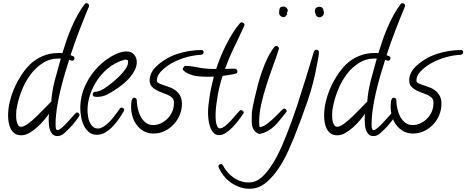

<svg xmlns="http://www.w3.org/2000/svg" viewBox="-20 -793 2895 1192"><path d="M533.2 -757.8Q533.2 -754.9 532.2 -752.9Q501 -677.7 472.2 -603Q443.4 -528.3 418 -450.2Q424.8 -448.2 433.6 -444.3Q442.4 -440.4 442.4 -432.6Q442.4 -425.8 438.5 -420.9Q434.6 -416 427.7 -416Q423.8 -416 418.5 -418Q413.1 -419.9 409.2 -421.9Q394.5 -377 379.9 -326.2Q365.2 -275.4 353 -223.6Q340.8 -171.9 333 -120.6Q325.2 -69.3 325.2 -22.5Q325.2 -18.6 325.2 -12.2Q325.2 -5.9 326.2 0Q327.1 5.9 329.6 10.3Q332 14.6 337.9 14.6Q346.7 14.6 362.8 1Q378.9 -12.7 395.5 -30.8Q412.1 -48.8 427.2 -65.9Q442.4 -83 449.2 -89.8Q452.1 -94.7 458 -94.7Q463.9 -94.7 468.8 -89.8Q473.6 -85 473.6 -79.1Q473.6 -74.2 471.7 -72.3Q452.1 -42 428.7 -15.6Q405.3 10.7 378.9 34.2Q359.4 51.8 336.9 51.8Q317.4 51.8 306.6 41Q295.9 30.3 290.5 15.1Q285.2 0 283.7 -17.6Q282.2 -35.2 282.2 -49.8Q282.2 -59.6 282.7 -68.8Q283.2 -78.1 284.2 -86.9Q271.5 -68.4 252 -45.4Q232.4 -22.5 209.5 -2Q186.5 18.6 161.6 32.7Q136.7 46.9 112.3 46.9Q86.9 46.9 70.8 35.2Q54.7 23.4 45.9 5.4Q37.1 -12.7 33.7 -34.2Q30.3 -55.7 30.3 -75.2Q30.3 -117.2 40.5 -160.6Q50.8 -204.1 68.8 -245.6Q86.9 -287.1 111.3 -324.7Q135.7 -362.3 165 -391.6Q199.2 -425.8 245.1 -444.8Q291 -463.9 340.8 -463.9Q347.7 -463.9 354 -463.9Q360.4 -463.9 367.2 -462.9Q377.9 -499 392.1 -540Q406.2 -581.1 423.8 -622.1Q441.4 -663.1 462.4 -701.2Q483.4 -739.3 506.8 -768.6Q509.8 -773.4 516.6 -773.4Q522.5 -773.4 527.8 -769Q533.2 -764.6 533.2 -757.8ZM357.4 -429.7H349.6Q292 -430.7 247.6 -402.8Q203.1 -375 170.4 -331.5Q137.7 -288.1 116.7 -235.4Q95.7 -182.6 85.9 -133.8Q80.1 -108.4 80.1 -83Q80.1 -75.2 80.6 -62Q81.1 -48.8 84.5 -36.1Q87.9 -23.4 94.2 -14.6Q100.6 -5.9 112.3 -5.9Q127.9 -5.9 153.8 -24.9Q179.7 -43.9 206.5 -69.8Q233.4 -95.7 257.8 -121.1Q282.2 -146.5 293.9 -158.2Q295.9 -160.2 297.9 -160.2Q302.7 -228.5 320.8 -296.4Q338.9 -364.3 357.4 -429.7Z M829.1 -407.2Q829.1 -382.8 817.4 -358.9Q805.7 -335 787.6 -313.5Q769.5 -292 748 -274.4Q726.6 -256.8 708 -244.1Q679.7 -224.6 648.9 -208Q618.2 -191.4 582 -191.4Q574.2 -191.4 564.9 -193.4Q555.7 -195.3 555.7 -206.1Q555.7 -219.7 568.4 -222.7Q571.3 -223.6 575.2 -223.6Q579.1 -223.6 583 -224.6Q593.8 -226.6 604 -231.4Q614.3 -236.3 625 -242.2Q641.6 -252.9 667 -272.5Q692.4 -292 716.8 -315.4Q741.2 -338.9 758.3 -363.3Q775.4 -387.7 775.4 -409.2Q775.4 -422.9 760.7 -422.9Q754.9 -422.9 749 -420.9Q743.2 -418.9 737.3 -417Q690.4 -401.4 651.4 -369.6Q612.3 -337.9 584 -295.9Q555.7 -253.9 539.6 -206.1Q523.4 -158.2 523.4 -110.4Q523.4 -94.7 525.9 -74.7Q528.3 -54.7 535.6 -37.1Q543 -19.5 555.7 -7.3Q568.4 4.9 588.9 4.9Q596.7 4.9 603.5 2.4Q610.4 0 617.2 -3.9Q643.6 -18.6 666 -43.5Q688.5 -68.4 706.1 -93.8Q710.9 -99.6 715.3 -106.4Q719.7 -113.3 724.6 -120.1Q727.5 -125 734.4 -125Q740.2 -125 745.6 -121.1Q751 -117.2 751 -110.4Q751 -108.4 749 -104.5Q737.3 -83 719.7 -57.1Q702.1 -31.2 680.7 -8.8Q659.2 13.7 634.3 28.8Q609.4 43.9 582 43.9Q551.8 43.9 531.7 26.9Q511.7 9.8 500 -15.1Q488.3 -40 483.4 -68.8Q478.5 -97.7 478.5 -121.1Q478.5 -195.3 509.8 -263.2Q541 -331.1 593.8 -382.8Q609.4 -398.4 629.9 -414.6Q650.4 -430.7 673.3 -443.8Q696.3 -457 720.2 -465.3Q744.1 -473.6 766.6 -473.6Q794.9 -473.6 812 -454.6Q829.1 -435.5 829.1 -407.2Z M1244.1 -468.8Q1244.1 -456.1 1232.4 -454.1Q1227.5 -452.1 1223.1 -452.6Q1218.8 -453.1 1213.9 -452.1Q1202.1 -451.2 1190.9 -449.2Q1179.7 -447.3 1168 -445.3Q1115.2 -434.6 1064.9 -410.6Q1014.6 -386.7 977.5 -347.7Q966.8 -335.9 960.4 -322.8Q954.1 -309.6 954.1 -293Q954.1 -282.2 965.8 -276.4Q977.5 -270.5 994.6 -264.6Q1011.7 -258.8 1031.7 -252Q1051.8 -245.1 1068.8 -232.4Q1085.9 -219.7 1097.7 -199.7Q1109.4 -179.7 1109.4 -148.4Q1109.4 -112.3 1095.7 -79.1Q1082 -45.9 1057.6 -20Q1033.2 5.9 1001 21Q968.8 36.1 932.6 36.1Q898.4 36.1 872.6 21.5Q846.7 6.8 829.1 -16.6Q811.5 -40 802.7 -69.8Q793.9 -99.6 793.9 -130.9Q793.9 -136.7 794.4 -146Q794.9 -155.3 796.4 -164.1Q797.9 -172.9 801.8 -179.7Q805.7 -186.5 813.5 -186.5Q818.4 -186.5 823.7 -182.6Q829.1 -178.7 829.1 -172.9Q829.1 -150.4 834.5 -123Q839.8 -95.7 851.6 -72.3Q863.3 -48.8 882.8 -32.7Q902.3 -16.6 930.7 -16.6Q956.1 -16.6 979.5 -27.8Q1002.9 -39.1 1021 -57.6Q1039.1 -76.2 1049.3 -100.1Q1059.6 -124 1059.6 -149.4V-159.2Q1059.6 -175.8 1048.3 -186.5Q1037.1 -197.3 1020.5 -204.6Q1003.9 -211.9 984.4 -218.8Q964.8 -225.6 948.2 -234.9Q931.6 -244.1 920.4 -257.8Q909.2 -271.5 909.2 -293.9Q909.2 -317.4 919.4 -338.9Q929.7 -360.4 946.3 -377Q1003.9 -432.6 1078.6 -457.5Q1153.3 -482.4 1232.4 -482.4Q1238.3 -482.4 1241.2 -478Q1244.1 -473.6 1244.1 -468.8Z M1498 -639.6Q1498 -637.7 1497.6 -636.7Q1497.1 -635.7 1497.1 -634.8Q1466.8 -567.4 1434.6 -501.5Q1402.3 -435.5 1377 -365.2Q1387.7 -365.2 1397.5 -365.7Q1407.2 -366.2 1418 -366.2Q1422.9 -366.2 1429.2 -366.7Q1435.5 -367.2 1440.9 -365.7Q1446.3 -364.3 1450.2 -360.8Q1454.1 -357.4 1454.1 -349.6Q1454.1 -339.8 1446.3 -336.9Q1439.5 -335 1428.2 -332.5Q1417 -330.1 1404.8 -328.1Q1392.6 -326.2 1381.3 -324.7Q1370.1 -323.2 1362.3 -322.3Q1353.5 -296.9 1345.7 -266.1Q1337.9 -235.4 1332 -202.6Q1326.2 -169.9 1322.3 -138.2Q1318.4 -106.4 1318.4 -80.1Q1318.4 -73.2 1318.8 -59.1Q1319.3 -44.9 1321.8 -31.2Q1324.2 -17.6 1329.6 -6.8Q1335 3.9 1344.7 3.9Q1358.4 3.9 1376 -9.8Q1393.6 -23.4 1410.6 -41.5Q1427.7 -59.6 1442.9 -77.6Q1458 -95.7 1467.8 -105.5Q1471.7 -109.4 1476.6 -109.4Q1482.4 -109.4 1487.8 -104.5Q1493.2 -99.6 1493.2 -93.8Q1493.2 -90.8 1490.2 -86.9Q1479.5 -71.3 1462.4 -48.3Q1445.3 -25.4 1425.3 -4.4Q1405.3 16.6 1383.3 31.2Q1361.3 45.9 1340.8 45.9Q1318.4 45.9 1304.7 30.3Q1291 14.6 1283.7 -7.3Q1276.4 -29.3 1273.9 -53.2Q1271.5 -77.1 1271.5 -93.8Q1271.5 -117.2 1274.9 -146.5Q1278.3 -175.8 1283.2 -206.1Q1288.1 -236.3 1294.9 -265.1Q1301.8 -293.9 1307.6 -317.4Q1299.8 -317.4 1292.5 -316.9Q1285.2 -316.4 1277.3 -316.4Q1256.8 -316.4 1235.4 -317.4Q1213.9 -318.4 1193.4 -321.8Q1172.9 -325.2 1153.3 -333.5Q1133.8 -341.8 1118.2 -356.4Q1114.3 -359.4 1114.3 -365.2Q1114.3 -367.2 1120.1 -375.5Q1126 -383.8 1127.9 -383.8Q1164.1 -383.8 1199.2 -376Q1234.4 -368.2 1270.5 -366.2Q1282.2 -365.2 1294.4 -365.2Q1306.6 -365.2 1319.3 -365.2H1322.3Q1333 -398.4 1348.6 -437.5Q1364.3 -476.6 1383.8 -514.6Q1403.3 -552.7 1425.3 -588.4Q1447.3 -624 1470.7 -650.4Q1476.6 -654.3 1480.5 -654.3Q1486.3 -654.3 1492.2 -649.9Q1498 -645.5 1498 -639.6Z M1766.6 -727.5Q1766.6 -721.7 1761.7 -713.9L1760.7 -710.9Q1762.7 -705.1 1762.7 -702.1Q1755.9 -697.3 1752.9 -691.9Q1750 -686.5 1739.3 -686.5Q1730.5 -686.5 1721.7 -693.8Q1712.9 -701.2 1712.9 -711.9Q1712.9 -729.5 1716.3 -740.7Q1719.7 -752 1742.2 -752Q1751 -752 1758.8 -744.1Q1766.6 -736.3 1766.6 -727.5ZM1759.8 -104.5Q1759.8 -99.6 1756.8 -96.7Q1738.3 -74.2 1721.2 -52.2Q1704.1 -30.3 1685.1 -11.7Q1666 6.8 1642.6 20Q1619.1 33.2 1588.9 39.1Q1562.5 27.3 1552.7 8.3Q1543 -10.7 1543 -38.1V-73.2Q1543 -98.6 1548.3 -126Q1553.7 -153.3 1559.6 -178.7Q1568.4 -216.8 1579.6 -260.7Q1590.8 -304.7 1606 -348.1Q1621.1 -391.6 1640.6 -432.1Q1660.2 -472.7 1684.6 -502.9Q1689.5 -507.8 1694.3 -507.8Q1700.2 -507.8 1706.1 -503.4Q1711.9 -499 1711.9 -492.2V-490.2Q1695.3 -438.5 1674.3 -381.3Q1653.3 -324.2 1634.3 -265.1Q1615.2 -206.1 1602.1 -147.5Q1588.9 -88.9 1588.9 -34.2Q1588.9 -28.3 1589.4 -17.6Q1589.8 -6.8 1595.7 -3.9Q1617.2 -7.8 1641.1 -26.4Q1665 -44.9 1686 -65.4Q1707 -85.9 1722.7 -102.5Q1738.3 -119.1 1744.1 -119.1Q1749 -119.1 1754.4 -114.3Q1759.8 -109.4 1759.8 -104.5Z M1992.2 -715.8Q1990.2 -708 1988.8 -703.1Q1987.3 -698.2 1982.4 -692.4L1984.4 -697.3Q1975.6 -685.5 1963.9 -685.5Q1948.2 -685.5 1941.4 -699.7Q1934.6 -713.9 1934.6 -727.5Q1934.6 -737.3 1942.9 -744.1Q1951.2 -751 1960 -751Q1964.8 -751 1968.8 -750Q1972.7 -749 1976.6 -748Q1989.3 -738.3 1988.3 -724.6Q1989.3 -722.7 1990.2 -720.2Q1991.2 -717.8 1992.2 -715.8ZM1960 -469.7Q1960 -454.1 1956.1 -434.6Q1952.1 -415 1949.2 -399.4Q1928.7 -280.3 1890.1 -167.5Q1851.6 -54.7 1806.6 57.6Q1791 95.7 1773.9 134.3Q1756.8 172.9 1736.3 209.5Q1715.8 246.1 1690.4 279.3Q1665 312.5 1632.8 339.8Q1585.9 378.9 1529.3 378.9Q1498 378.9 1468.3 368.7Q1438.5 358.4 1413.1 340.3Q1387.7 322.3 1368.2 297.4Q1348.6 272.5 1336.9 244.1Q1336.9 242.2 1336.4 241.7Q1335.9 241.2 1335.9 239.3Q1335.9 233.4 1341.3 229.5Q1346.7 225.6 1352.5 225.6Q1359.4 225.6 1363.3 232.4Q1368.2 240.2 1372.6 248.5Q1377 256.8 1383.8 264.6Q1407.2 296.9 1444.3 318.4Q1481.4 339.8 1522.5 339.8Q1569.3 339.8 1604.5 307.6Q1631.8 283.2 1654.8 250.5Q1677.7 217.8 1696.8 182.1Q1715.8 146.5 1731.4 109.9Q1747.1 73.2 1760.7 39.1Q1794.9 -46.9 1823.2 -133.3Q1851.6 -219.7 1878.9 -308.6L1914.1 -424.8Q1918.9 -437.5 1921.9 -450.2Q1924.8 -462.9 1929.7 -474.6Q1934.6 -484.4 1944.3 -484.4Q1950.2 -484.4 1955.1 -480.5Q1960 -476.6 1960 -469.7Z M2495.1 -757.8Q2495.1 -754.9 2494.1 -752.9Q2462.9 -677.7 2434.1 -603Q2405.3 -528.3 2379.9 -450.2Q2386.7 -448.2 2395.5 -444.3Q2404.3 -440.4 2404.3 -432.6Q2404.3 -425.8 2400.4 -420.9Q2396.5 -416 2389.6 -416Q2385.7 -416 2380.4 -418Q2375 -419.9 2371.1 -421.9Q2356.4 -377 2341.8 -326.2Q2327.1 -275.4 2314.9 -223.6Q2302.7 -171.9 2294.9 -120.6Q2287.1 -69.3 2287.1 -22.5Q2287.1 -18.6 2287.1 -12.2Q2287.1 -5.9 2288.1 0Q2289.1 5.9 2291.5 10.3Q2293.9 14.6 2299.8 14.6Q2308.6 14.6 2324.7 1Q2340.8 -12.7 2357.4 -30.8Q2374 -48.8 2389.2 -65.9Q2404.3 -83 2411.1 -89.8Q2414.1 -94.7 2419.9 -94.7Q2425.8 -94.7 2430.7 -89.8Q2435.5 -85 2435.5 -79.1Q2435.5 -74.2 2433.6 -72.3Q2414.1 -42 2390.6 -15.6Q2367.2 10.7 2340.8 34.2Q2321.3 51.8 2298.8 51.8Q2279.3 51.8 2268.6 41Q2257.8 30.3 2252.4 15.1Q2247.1 0 2245.6 -17.6Q2244.1 -35.2 2244.1 -49.8Q2244.1 -59.6 2244.6 -68.8Q2245.1 -78.1 2246.1 -86.9Q2233.4 -68.4 2213.9 -45.4Q2194.3 -22.5 2171.4 -2Q2148.4 18.6 2123.5 32.7Q2098.6 46.9 2074.2 46.9Q2048.8 46.9 2032.7 35.2Q2016.6 23.4 2007.8 5.4Q1999 -12.7 1995.6 -34.2Q1992.2 -55.7 1992.2 -75.2Q1992.2 -117.2 2002.4 -160.6Q2012.7 -204.1 2030.8 -245.6Q2048.8 -287.1 2073.2 -324.7Q2097.7 -362.3 2127 -391.6Q2161.1 -425.8 2207 -444.8Q2252.9 -463.9 2302.7 -463.9Q2309.6 -463.9 2315.9 -463.9Q2322.3 -463.9 2329.1 -462.9Q2339.8 -499 2354 -540Q2368.2 -581.1 2385.7 -622.1Q2403.3 -663.1 2424.3 -701.2Q2445.3 -739.3 2468.8 -768.6Q2471.7 -773.4 2478.5 -773.4Q2484.4 -773.4 2489.7 -769Q2495.1 -764.6 2495.1 -757.8ZM2319.3 -429.7H2311.5Q2253.9 -430.7 2209.5 -402.8Q2165 -375 2132.3 -331.5Q2099.6 -288.1 2078.6 -235.4Q2057.6 -182.6 2047.9 -133.8Q2042 -108.4 2042 -83Q2042 -75.2 2042.5 -62Q2043 -48.8 2046.4 -36.1Q2049.8 -23.4 2056.2 -14.6Q2062.5 -5.9 2074.2 -5.9Q2089.8 -5.9 2115.7 -24.9Q2141.6 -43.9 2168.5 -69.8Q2195.3 -95.7 2219.7 -121.1Q2244.1 -146.5 2255.9 -158.2Q2257.8 -160.2 2259.8 -160.2Q2264.6 -228.5 2282.7 -296.4Q2300.8 -364.3 2319.3 -429.7Z M2855.5 -468.8Q2855.5 -456.1 2843.8 -454.1Q2838.9 -452.1 2834.5 -452.6Q2830.1 -453.1 2825.2 -452.1Q2813.5 -451.2 2802.2 -449.2Q2791 -447.3 2779.3 -445.3Q2726.6 -434.6 2676.3 -410.6Q2626 -386.7 2588.9 -347.7Q2578.1 -335.9 2571.8 -322.8Q2565.4 -309.6 2565.4 -293Q2565.4 -282.2 2577.1 -276.4Q2588.9 -270.5 2606 -264.6Q2623 -258.8 2643.1 -252Q2663.1 -245.1 2680.2 -232.4Q2697.3 -219.7 2709 -199.7Q2720.7 -179.7 2720.7 -148.4Q2720.7 -112.3 2707 -79.1Q2693.4 -45.9 2668.9 -20Q2644.5 5.9 2612.3 21Q2580.1 36.1 2543.9 36.1Q2509.8 36.1 2483.9 21.5Q2458 6.8 2440.4 -16.6Q2422.9 -40 2414.1 -69.8Q2405.3 -99.6 2405.3 -130.9Q2405.3 -136.7 2405.8 -146Q2406.2 -155.3 2407.7 -164.1Q2409.2 -172.9 2413.1 -179.7Q2417 -186.5 2424.8 -186.5Q2429.7 -186.5 2435.1 -182.6Q2440.4 -178.7 2440.4 -172.9Q2440.4 -150.4 2445.8 -123Q2451.2 -95.7 2462.9 -72.3Q2474.6 -48.8 2494.1 -32.7Q2513.7 -16.6 2542 -16.6Q2567.4 -16.6 2590.8 -27.8Q2614.3 -39.1 2632.3 -57.6Q2650.4 -76.2 2660.6 -100.1Q2670.9 -124 2670.9 -149.4V-159.2Q2670.9 -175.8 2659.7 -186.5Q2648.4 -197.3 2631.8 -204.6Q2615.2 -211.9 2595.7 -218.8Q2576.2 -225.6 2559.6 -234.9Q2543 -244.1 2531.7 -257.8Q2520.5 -271.5 2520.5 -293.9Q2520.5 -317.4 2530.8 -338.9Q2541 -360.4 2557.6 -377Q2615.2 -432.6 2689.9 -457.5Q2764.6 -482.4 2843.8 -482.4Q2849.6 -482.4 2852.5 -478Q2855.5 -473.6 2855.5 -468.8Z"/></svg>

Font: Calligraffitti
Style: Regular
Weight: 400
Designer: Dathan Boardman
Foundry: Open Window
Version: Version 1.002